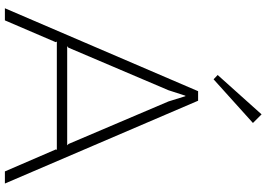

<svg xmlns="http://www.w3.org/2000/svg" viewBox="-176 -940 1116 805"><g transform="rotate(90 382.5 -538.0)"><path d="M173.8 -261.2H589.8L584 -267.1L405.8 -686L383.8 -756.8H381.8L358.9 -686L180.2 -266.1ZM402.8 -810.1 750 0H699.2L606.9 -213.9L608.9 -217.8H154.8L157.2 -212.9L65.9 0H15.1L362.8 -810.1ZM460 -1076.2 496.1 -1040 313 -875 294.9 -892.1Z"/></g></svg>

Font: Sinkin Sans 200 X Light
Style: Regular
Weight: 200
Designer: Keith Bates
Foundry: K-Type
Version: Sinkin Sans (version 1.0)  by Keith Bates   •   © 2014   www